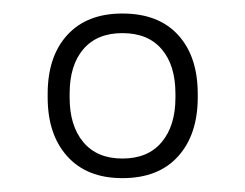

<svg xmlns="http://www.w3.org/2000/svg" viewBox="-20 -669 363 284"><path d="M161 -405.5Q108.5 -405.5 79.5 -437.8Q50.5 -470 50.5 -525V-530Q50.5 -585.5 79.5 -617.2Q108.5 -649 161 -649Q214.5 -649 243.5 -617.2Q272.5 -585.5 272.5 -530V-525Q272.5 -470 243.5 -437.8Q214.5 -405.5 161 -405.5ZM161 -434.5Q199 -434.5 219.2 -458.8Q239.5 -483 239.5 -524.5V-530.5Q239.5 -572.5 219.2 -596.2Q199 -620 161 -620Q123.5 -620 103.2 -596.2Q83 -572.5 83 -530.5V-524.5Q83 -483 103.2 -458.8Q123.5 -434.5 161 -434.5Z"/></svg>

Font: Anek Kannada Medium ExtraLight
Style: Regular
Weight: 250
Version: Version 1.003